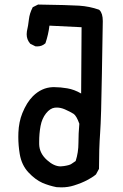

<svg xmlns="http://www.w3.org/2000/svg" viewBox="-20 -809 540 840"><path d="M60.1 -210Q60.1 -219.7 60.5 -229Q62.5 -275.9 77.6 -313.5Q96.7 -360.8 124 -388.2Q162.1 -425.8 210.4 -427.7Q214.8 -427.7 218.8 -427.7Q243.7 -427.7 274.2 -422.6Q304.7 -417.5 335 -399.9L336.9 -689.9L196.3 -696.8Q191.9 -658.7 178.7 -619.6L176.8 -618.2Q163.1 -606 142.6 -606Q139.6 -606 134.8 -606.4L112.3 -617.7L111.3 -619.1Q96.7 -636.2 96.7 -659.2Q96.7 -667.5 97.7 -671.9Q103.5 -696.8 106.4 -723.6Q109.4 -750.5 122.1 -774.9L123 -777.3L146.5 -789.1Q281.7 -787.1 326.2 -784.2Q371.6 -781.2 413.1 -766.6Q415 -765.1 415.5 -764.6Q429.7 -750.5 429.7 -716.8Q429.7 -715.8 425.8 -485.8Q422.9 -293.5 418 -226.1Q413.1 -158.7 413.1 -72.3V-70.3L399.9 -45.9Q390.1 -37.6 380.1 -31.7Q370.1 -25.9 362.3 -21.5Q337.9 -8.3 303.7 2.4Q277.8 10.7 249 10.7Q235.4 10.7 227.1 9.8Q194.8 3.4 166 -8.8Q134.3 -22.9 104.5 -54.7Q74.7 -86.4 66.4 -134.8Q60.1 -172.9 60.1 -210ZM311 -104.5Q323.2 -142.1 323.2 -183.6Q323.2 -225.1 327.1 -267.6Q314.5 -302.7 301.8 -311Q287.1 -320.3 263.7 -330.6Q245.6 -338.4 229 -338.4Q224.1 -338.4 219.7 -337.9Q199.2 -335.4 181.4 -313Q163.6 -290.5 157.5 -258.1Q151.4 -225.6 151.4 -189Q151.4 -183.6 151.4 -178.2Q152.3 -138.2 186 -108.4Q216.3 -81.1 245.1 -81.1Q251.5 -81.1 259.8 -82.5Q285.6 -86.4 293 -92.3Z"/></svg>

Font: Bakudai
Style: Bold
Weight: 700
Version: Version 1.48